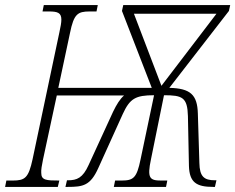

<svg xmlns="http://www.w3.org/2000/svg" viewBox="-42 -734 924 754"><path d="M-22 0H185L191 -25C140 -25 120 -26 120 -55C119 -66 122 -84 127 -108L181 -359H445C429 -345 416 -324 402 -295L306 -86C283 -35 260 -26 225 -26H221L215 0H224C284 0 313 -5 344 -74L440 -286C468 -347 490 -360 563 -360L510 -108C495 -35 482 -25 435 -25H410L405 0H610L615 -25H591C546 -25 535 -34 551 -109L602 -360C674 -360 694 -352 696 -278L700 -82C702 -18 729 0 795 0H802L808 -26H802C759 -26 742 -41 741 -94L735 -288C733 -362 706 -387 623 -389L857 -691L862 -714H442L437 -691L554 -389H187L233 -605C248 -679 263 -689 310 -689H337L342 -714H130L125 -689H150C184 -689 199 -684 199 -657C199 -645 196 -629 191 -606L86 -109C70 -35 56 -25 8 -25H-17ZM592 -397 484 -680H808Z"/></svg>

Font: Noto Serif Condensed ExtraLight
Style: Italic
Weight: 200
Width: 3
Italic angle: -12°
Designer: Monotype Design Team
Foundry: Monotype Imaging Inc.
Version: Version 2.013